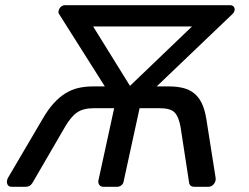

<svg xmlns="http://www.w3.org/2000/svg" viewBox="-20 -720 958 740"><path d="M11 -35 145 -263Q166 -299 187.5 -322.5Q209 -346 232.5 -360.5Q256 -375 282.5 -381Q309 -387 340 -387H384L207 -667Q204 -671 206 -679Q208 -688 215 -694Q222 -700 230 -700H867Q876 -700 881 -694Q886 -688 884 -680Q882 -671 876 -666L584 -387H629Q661 -387 685.5 -381Q710 -375 728 -360.5Q746 -346 757.5 -322.5Q769 -299 775 -263L811 -35Q813 -22 804.5 -11Q796 0 783 0H729Q712 0 709 -15L676 -230Q669 -270 653 -286.5Q637 -303 595 -303H518L457 -23Q456 -13 448.5 -6.5Q441 0 430 0H379Q369 0 363.5 -6.5Q358 -13 359 -23L420 -303H342Q301 -303 277 -286.5Q253 -270 230 -230L105 -15Q96 0 79 0H25Q12 0 8 -11Q4 -22 11 -35ZM339 -618 481 -389 720 -618Z"/></svg>

Font: SVN-Rubik
Style: Italic
Weight: 400
Italic angle: -12°
Designer: Hubert and Fischer
Foundry: Hubert & Fischer
Version: Version 2.101; ttfautohint (v1.8.3)